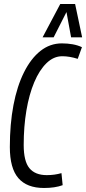

<svg xmlns="http://www.w3.org/2000/svg" viewBox="-20 -926 429 956"><path d="M199 10Q114 10 71.5 -39Q29 -88 29 -194Q29 -308 47 -402.5Q65 -497 99.5 -566Q134 -635 181.5 -672.5Q229 -710 288 -710Q316 -710 341.5 -705.5Q367 -701 388 -691L367 -633Q326 -646 290 -646Q247 -646 211.5 -611.5Q176 -577 150.5 -516.5Q125 -456 111.5 -376Q98 -296 98 -204Q98 -123 126.5 -88.5Q155 -54 213 -54Q252 -54 286 -64L292 -4Q254 10 199 10ZM192 -740 280 -906H354L389 -740H334L311 -866L247 -740Z"/></svg>

Font: Georama Condensed
Style: Italic
Weight: 400
Width: 3
Italic angle: -9°
Designer: Jean-Baptiste Levee
Foundry: Production Type
Version: Version 1.000